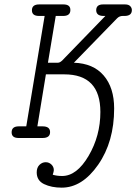

<svg xmlns="http://www.w3.org/2000/svg" viewBox="-20 -631 623 878"><path d="M33.2 -25.9Q33.2 -52.7 64.9 -53.2H100.1L184.1 -558.1H158.2Q126 -558.1 126 -584Q126 -610.8 159.2 -610.8H270Q302.2 -610.8 301.8 -585Q301.8 -558.1 269 -558.1H234.9L199.2 -344.2H244.1Q247.1 -344.2 249 -344.7Q251 -345.2 252.9 -346.2Q254.9 -347.2 255.9 -347.7Q256.8 -348.1 260 -350.6Q263.2 -353 264.2 -354Q265.1 -355 269 -358.9Q272.9 -362.8 275.9 -366.2L461.9 -558.1H451.2Q420.4 -559.1 419.9 -584Q419.9 -610.8 451.2 -610.8H551.8Q567.9 -610.8 575.4 -603Q583 -595.2 583 -585Q583 -559.1 551.8 -558.1H541Q525.9 -558.1 515.1 -546.9L317.9 -344.2Q406.7 -341.3 454.3 -285.6Q502 -230 502 -134.8Q502 17.1 429 122.1Q356 227.1 262.2 227.1Q215.3 227.1 181.6 210.9Q147.9 194.8 147.9 157.2Q147.9 135.3 160.4 123Q172.9 110.8 189 110.8Q204.1 110.8 215.1 121.3Q226.1 131.8 226.1 147Q226.1 152.8 221.2 168Q240.2 173.8 264.2 173.8Q331.1 173.8 385 82Q439 -9.8 439 -119.1Q439 -291 273.9 -291H189.9L150.9 -53.2H174.8Q209 -53.2 209 -26.9Q209 0 174.8 0H64.9Q33.2 0 33.2 -25.9Z"/></svg>

Font: CMU Typewriter Text
Style: LightOblique
Weight: 200
Italic angle: -9.46001°
Version: Version 0.7.0